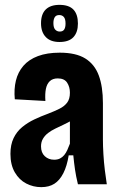

<svg xmlns="http://www.w3.org/2000/svg" viewBox="-20 -759 492 791"><path d="M150 12Q117 12 88 -3Q59 -18 41 -49Q23 -80 23 -125Q23 -163 36 -190Q49 -217 71.5 -235.5Q94 -254 121.5 -267Q149 -280 179 -291Q205 -301 225 -311Q245 -321 256.5 -336Q268 -351 268 -377Q268 -401 256.5 -418.5Q245 -436 218 -436Q197 -436 185 -424.5Q173 -413 169 -392.5Q165 -372 167 -343L41 -350Q37 -392 45.5 -427Q54 -462 76.5 -488Q99 -514 136.5 -528Q174 -542 226 -542Q293 -542 331.5 -518Q370 -494 387 -448Q404 -402 404 -334V-184Q404 -158 406 -124Q408 -90 412 -57.5Q416 -25 420 0H301Q293 -33 289 -60.5Q285 -88 282 -119H263Q256 -75 241 -45.5Q226 -16 204 -2Q182 12 150 12ZM203 -101Q217 -101 227 -106Q237 -111 244.5 -120Q252 -129 257.5 -141.5Q263 -154 268 -167V-289L301 -283Q290 -271 274 -262Q258 -253 241 -245Q224 -237 207.5 -229Q191 -221 178 -211Q165 -201 157 -187.5Q149 -174 149 -156Q149 -130 164.5 -115.5Q180 -101 203 -101ZM225 -586Q188 -586 168.5 -606.5Q149 -627 149 -663Q149 -701 168.5 -720Q188 -739 225 -739Q264 -739 282.5 -719.5Q301 -700 301 -662Q301 -626 282.5 -606Q264 -586 225 -586ZM226 -629Q239 -629 244.5 -637.5Q250 -646 250 -662Q250 -681 243 -689Q236 -697 224 -697Q211 -697 205.5 -688Q200 -679 200 -664Q200 -645 207.5 -637Q215 -629 226 -629Z"/></svg>

Font: Bricolage Grotesque Condensed
Style: Bold
Weight: 700
Width: 3
Designer: Mathieu Triay
Foundry: Atelier Triay
Version: Version 1.001;gftools[0.9.33.dev8+g029e19f]